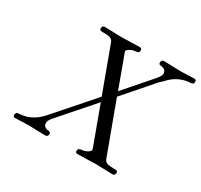

<svg xmlns="http://www.w3.org/2000/svg" viewBox="-143 -871 1111 1059"><g transform="rotate(30 412.5 -341.5)"><path d="M51 -12C51 -8 53 0 63 0C91 0 122 -3 151 -3C185 -3 221 0 254 0C259 0 273 0 273 -20C273 -30 262 -31 260 -31C230 -34 225 -51 225 -61C225 -65 226 -75 233 -85C235 -87 236 -89 237 -91L238 -93L430 -312L518 -73C519 -69 521 -64 521 -61C521 -51 500 -33 464 -31C457 -30 448 -27 448 -12C448 0 460 0 463 0C501 0 541 -3 579 -3C613 -3 649 0 682 0C688 0 700 0 700 -18C700 -31 692 -31 676 -31C622 -31 618 -42 611 -61L492 -383L655 -570L667 -580C691 -606 728 -647 804 -652C815 -653 825 -653 825 -671C825 -680 818 -683 812 -683C784 -683 754 -680 725 -680C691 -680 654 -683 621 -683C615 -683 603 -683 603 -664C603 -653 612 -652 615 -652C622 -651 651 -649 651 -622C651 -614 648 -603 630 -582L482 -412L409 -611C409 -612 405 -622 405 -623C405 -630 425 -649 462 -652C467 -652 478 -653 478 -670C478 -681 471 -683 464 -683C426 -683 386 -680 347 -680C313 -680 278 -683 245 -683C239 -683 226 -683 226 -664C226 -652 236 -652 250 -652C304 -652 308 -642 316 -620L419 -341L211 -104C152 -36 96 -33 63 -31C52 -30 51 -13 51 -12Z"/></g></svg>

Font: CMU Serif
Style: Italic
Weight: 500
Italic angle: -14.04°
Version: Version 0.7.0